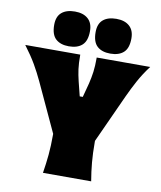

<svg xmlns="http://www.w3.org/2000/svg" viewBox="-111 -1034 937 1114"><g transform="rotate(10 357.0 -477.0)"><path d="M219 0Q228 -55.5 233 -108.2Q238 -161 238 -229V-233L105 -520Q82.5 -568 56.8 -612.5Q31 -657 -11 -713H313Q313 -660.5 317.5 -627.8Q322 -595 331 -558L352 -474H370L392 -557Q401 -594.5 405.5 -628Q410 -661.5 410 -713H725Q688.5 -664.5 662.2 -616.2Q636 -568 614 -520L484 -235V-229Q484 -161 488.8 -108.2Q493.5 -55.5 503 0ZM483 -749Q433.5 -749 405.8 -774.2Q378 -799.5 378 -857Q378 -906.5 406 -930.2Q434 -954 484 -954Q533.5 -954 561.2 -929.2Q589 -904.5 589 -857Q589 -799.5 561.2 -774.2Q533.5 -749 483 -749ZM239 -749Q189.5 -749 161.8 -774.2Q134 -799.5 134 -857Q134 -906.5 162 -930.2Q190 -954 240 -954Q289.5 -954 317.2 -929.2Q345 -904.5 345 -857Q345 -799.5 317.2 -774.2Q289.5 -749 239 -749Z"/></g></svg>

Font: Commissioner Flair Black
Style: Regular
Weight: 900
Designer: Kostas Bartsokas
Foundry: Kostas Bartsokas
Version: Version 1.000; ttfautohint (v1.8.3)